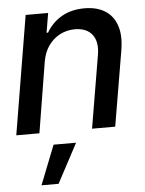

<svg xmlns="http://www.w3.org/2000/svg" viewBox="-55 -597 666 880"><g transform="rotate(-5 278.0 -157.5)"><path d="M164.1 -323.7 111.3 0H4.9L95.7 -545.9H199.2L184.1 -456.1H190.9Q216.3 -500.5 260.7 -526.6Q305.2 -552.7 366.7 -552.7Q422.4 -552.7 460.2 -529.5Q498 -506.3 513.9 -460.4Q529.8 -414.6 518.6 -346.7L460 0H353.5L409.7 -334Q419.9 -393.1 394.8 -426.8Q369.6 -460.4 314.9 -460.9Q277.8 -460.9 246.1 -444.6Q214.4 -428.2 192.9 -397.9Q171.4 -367.7 164.1 -323.7ZM100.1 238.3 171.4 57.6H274.9L178.7 238.3Z"/></g></svg>

Font: Inter Tight Medium
Style: Italic
Weight: 500
Italic angle: -9.39999°
Designer: Rasmus Andersson
Foundry: rsms
Version: Version 3.004